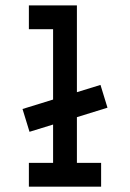

<svg xmlns="http://www.w3.org/2000/svg" viewBox="-20 -704 490 724"><path d="M361.3 -89.8V0H88.9V-89.8H180.2V-234.4L91.3 -207L64.9 -293L180.2 -328.6V-593.8H88.9V-683.6H270V-356.4L358.9 -383.8L385.3 -297.9L270 -262.2V-89.8Z"/></svg>

Font: Anka/Coder Narrow
Style: Bold
Weight: 700
Width: 3
Monospace: yes
Version: Version 001.100